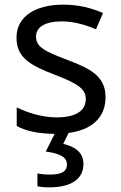

<svg xmlns="http://www.w3.org/2000/svg" viewBox="-20 -566 519 826"><path d="M339 139C339 88 300 64 252 53L275 6C374 -7 434 -59 434 -148C434 -234 375 -269 273 -307C170 -346 135 -364 135 -409C135 -449 174 -474 246 -474C298 -474 348 -459 393 -440L423 -510C373 -532 317 -546 252 -546C132 -546 51 -495 51 -404C51 -316 113 -284 217 -244C322 -204 349 -180 349 -140C349 -92 311 -61 222 -61C159 -61 94 -83 52 -104V-24C92 -2 143 9 215 10L177 86C228 93 268 106 268 141C268 174 242 185 194 185C175 185 153 183 141 180V235C152 238 171 240 191 240C289 240 339 203 339 139Z"/></svg>

Font: Noto Sans Tifinagh Agraw Imazighen
Style: Regular
Weight: 400
Designer: JamraPatel
Foundry: JamraPatel LLC
Version: Version 2.006